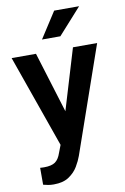

<svg xmlns="http://www.w3.org/2000/svg" viewBox="-103 -809 703 1081"><g transform="rotate(-10 248.5 -268.5)"><path d="M143.1 -528.3 250 -181.2 354.5 -528.3H492.7L280.8 80.1Q271.5 106.4 253.2 137.5Q234.9 168.5 201.9 190.9Q168.9 213.4 114.7 213.4Q96.7 213.4 83.3 210.9Q69.8 208.5 54.7 204.6V107.9Q60.1 108.4 66.4 108.6Q72.8 108.9 77.6 108.9Q120.1 108.9 141.1 94Q162.1 79.1 173.8 43.9L190.4 0.5L3.9 -528.3ZM190.4 -601.6 286.1 -750H428.7L295.4 -601.6Z"/></g></svg>

Font: Vazirmatn UI FD SemiBold
Style: Regular
Weight: 600
Designer: Saber Rastikerdar
Foundry: Saber Rastikerdar
Version: Version 33.003